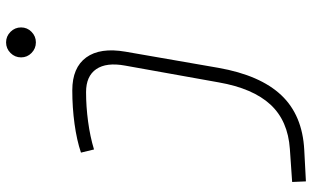

<svg xmlns="http://www.w3.org/2000/svg" viewBox="-216 -567 1018 626"><g transform="rotate(-90 293.0 -254.0)"><path d="M14.6 234.4 12.7 189.5 120.1 182.1Q212.4 175.8 265.1 118.7Q317.9 61.5 337.4 -49.8L392.1 -355Q403.3 -416 380.6 -449.2Q357.9 -482.4 305.7 -482.4Q258.8 -482.4 209.7 -475.8Q160.6 -469.2 118.7 -456.5L108.4 -499Q148.9 -512.7 202.1 -520Q255.4 -527.3 311.5 -527.3Q385.7 -527.3 418.7 -481.9Q451.7 -436.5 437.5 -354L384.8 -50.8Q360.8 85 295.7 154.1Q230.5 223.1 117.2 229ZM467.8 -646Q447.8 -646 433.3 -660.2Q418.9 -674.3 418.9 -694.3Q418.9 -714.4 433.3 -728.8Q447.8 -743.2 467.8 -743.2Q487.8 -743.2 502.2 -728.8Q516.6 -714.4 516.6 -694.3Q516.6 -674.3 502.2 -660.2Q487.8 -646 467.8 -646Z"/></g></svg>

Font: Cascadia Mono NF ExtraLight
Style: Italic
Weight: 200
Italic angle: -10°
Monospace: yes
Designer: Aaron Bell
Foundry: Saja Typeworks
Version: Version 2404.023; ttfautohint (v1.8.4)